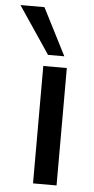

<svg xmlns="http://www.w3.org/2000/svg" viewBox="-100 -788 403 821"><g transform="rotate(5 101.5 -377.5)"><path d="M74 0V-504H175V0ZM90 -553 -46 -755H57L160 -553Z"/></g></svg>

Font: Mulish ExtraLight SemiBold
Style: Regular
Weight: 600
Version: Version 3.603